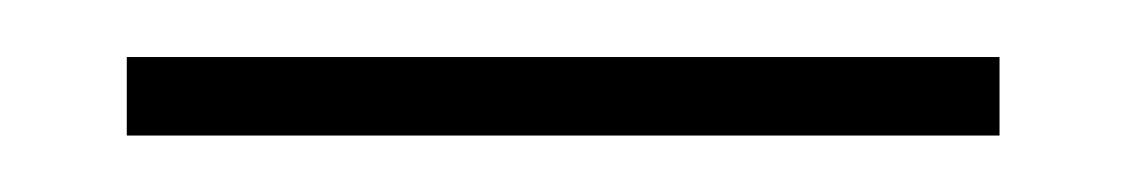

<svg xmlns="http://www.w3.org/2000/svg" viewBox="-20 -48 400 68"><path d="M24.9 -27.8H334V0H24.9Z"/></svg>

Font: Moniqa Black Heading
Style: Regular
Weight: 900
Designer: Rajesh Rajput
Foundry: Rajesh Rajput
Version: Version 1.000